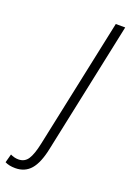

<svg xmlns="http://www.w3.org/2000/svg" viewBox="-200 -772 687 1013"><g transform="rotate(20 143.0 -266.0)"><path d="M26 182Q-9 182 -32 170L-19 122Q-9 127 2.5 130Q14 133 26 133Q61 133 79.5 104.5Q98 76 111 14L265 -714H318L162 25Q145 107 112.5 144.5Q80 182 26 182Z"/></g></svg>

Font: Noto Sans ExtraCondensed Light
Style: Italic
Weight: 300
Width: 2
Italic angle: -12°
Designer: Monotype Design Team
Foundry: Monotype Imaging Inc.
Version: Version 2.013; ttfautohint (v1.8.4.7-5d5b)